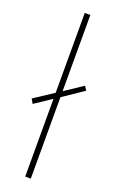

<svg xmlns="http://www.w3.org/2000/svg" viewBox="-158 -865 510 838"><g transform="rotate(20 97.0 -446.0)"><path d="M81 -66H107V-444L203 -509L191 -528L107 -472V-826H81V-455L-9 -396L3 -375L81 -427Z"/></g></svg>

Font: Noto Sans Malayalam UI Condensed Thin
Style: Regular
Weight: 100
Width: 3
Designer: Jelle Bosma - Monotype Design Team
Foundry: Monotype Imaging Inc.
Version: Version 2.104